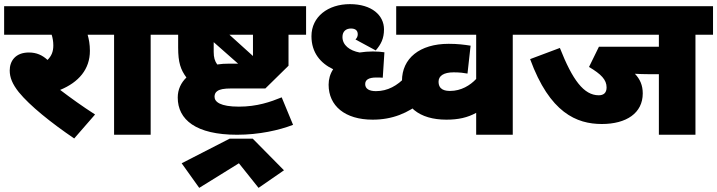

<svg xmlns="http://www.w3.org/2000/svg" viewBox="-20 -652 3470 929"><path d="M440 -98C375 -140 325 -176 271 -217C361 -254 415 -317 415 -406C415 -438 410 -463 404 -484H477V-622H0V-484H230C235 -468 238 -451 238 -432C238 -402 229 -381 210 -362C185 -385 157 -398 120 -398C54 -398 27 -356 27 -311C27 -277 40 -245 71 -206C125 -140 226 -59 339 18Z M709 -484H794V-622H462V-484H532V0H709Z M1127 0C1233 0 1331 -22 1398 -48L1343 -181C1289 -159 1224 -136 1136 -136C1046 -136 1018 -159 1018 -184C1018 -195 1022 -205 1031 -211C1043 -220 1063 -224 1100 -224H1264L1376 -334V-484H1461V-622H779V-484H842V-422C842 -349 854 -315 882 -277C856 -252 840 -219 840 -180C840 -73 928 0 1127 0ZM1204 -381 1090 -484H1204ZM1014 -401V-448L1132 -344H1088C1069 -344 1050 -343 1031 -340C1019 -357 1014 -374 1014 -401ZM859 138 944 257 1136 138 1231 257 1354 172 1203 19H1091Z M2024 -161 1942 -280C1903 -238 1856 -211 1799 -211C1767 -211 1747 -222 1747 -245C1747 -266 1764 -277 1801 -277C1811 -277 1823 -277 1832 -276L1840 -399C1830 -401 1804 -403 1784 -403C1762 -403 1740 -401 1720 -398C1671 -407 1637 -434 1637 -473C1637 -501 1655 -514 1678 -514C1699 -514 1711 -505 1711 -486C1711 -475 1706 -467 1700 -461L1798 -408C1823 -437 1838 -465 1838 -510C1838 -578 1779 -632 1673 -632C1567 -632 1487 -571 1487 -477C1487 -397 1531 -346 1592 -317C1577 -294 1570 -269 1570 -242C1570 -140 1649 -73 1783 -73C1878 -73 1953 -104 2024 -161Z M2546 -484V-622H1897V-484H2284V-270C2255 -239 2211 -212 2158 -212C2134 -212 2102 -217 2102 -257C2102 -285 2127 -302 2175 -302C2205 -302 2226 -299 2242 -296L2257 -431C2225 -436 2194 -440 2151 -440C2010 -440 1925 -369 1925 -261C1925 -134 2011 -73 2140 -73C2198 -73 2242 -83 2284 -106V0H2461V-484Z M3345 -484H3430V-622H2531V-484H3168V-426H2878L2830 -328C2889 -293 2915 -266 2915 -229C2915 -202 2900 -191 2877 -191C2805 -191 2750 -265 2689 -420L2545 -366C2640 -106 2770 -52 2892 -52C3011 -52 3090 -105 3090 -200C3090 -239 3077 -269 3052 -295C3071 -294 3095 -293 3121 -293H3168V0H3345Z"/></svg>

Font: Noto Sans Black
Style: Italic
Weight: 900
Italic angle: -12°
Designer: Monotype Design Team
Foundry: Monotype Imaging Inc.
Version: Version 2.013